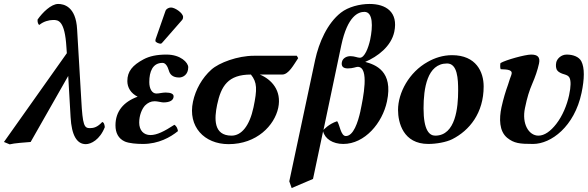

<svg xmlns="http://www.w3.org/2000/svg" viewBox="-28 -718 2972 971"><path d="M502 -75C501 -84 499 -99 489 -101C465 -75 446 -70 427 -70C398 -70 390 -82 383 -214L362 -569C356 -687 293 -698 266 -698C231 -698 187 -655 162 -619C161 -606 165 -594 171 -592C191 -609 219 -617 241 -617C266 -617 300 -616 308 -478L310 -449L-8 0L21 12C43 6 102 2 127 0L317 -334L329 -126C334 -33 361 11 406 11C432 11 477 -11 502 -75Z M676 -98C676 -134 689 -166 705 -184C719 -198 735 -206 754 -206C768 -206 790 -200 798 -200C833 -200 850 -212 850 -231C850 -243 836 -250 810 -250C793 -250 777 -245 763 -245C742 -245 727 -267 727 -303C727 -356 744 -400 794 -400C810 -400 820 -381 826 -361C831 -343 844 -326 878 -326C897 -326 924 -340 924 -378C924 -401 886 -442 814 -442C765 -442 728 -434 698 -418C642 -388 616 -357 616 -308C616 -275 634 -246 668 -229C597 -203 556 -155 556 -84C556 -47 570 -17 604 -2C626 7 663 10 695 10C774 10 834 -24 872 -55C870 -69 864 -81 854 -87C802 -53 765 -35 733 -35C698 -35 676 -59 676 -98ZM837 -680C826 -680 813 -674 809 -663L759 -520C758 -517 758 -512 758 -511C758 -504 776 -497 784 -497C788 -497 792 -501 795 -505L893 -617C897 -622 898 -627 898 -632C898 -652 857 -680 837 -680Z M1399 -341C1432 -341 1457 -390 1480 -424L1473 -436H1256C1174 -436 1080 -401 1041 -366C994 -324 961 -265 948 -204C921 -78 1005 11 1128 11C1271 11 1360 -84 1379 -172C1398 -261 1344 -317 1286 -341ZM1143 -32C1050 -32 1056 -120 1070 -188C1090 -283 1125 -341 1241 -341C1273 -301 1273 -266 1254 -175C1234 -81 1193 -32 1143 -32Z M1435 199 1447 233 1555 187 1606 -54C1615 -16 1655 10 1708 10C1817 10 1906 -96 1929 -205C1962 -359 1870 -391 1819 -405C1882 -432 1950 -483 1966 -557C1987 -657 1924 -698 1841 -698C1791 -698 1733 -683 1696 -654C1627 -600 1585 -503 1566 -416ZM1698 -489C1730 -639 1785 -658 1815 -658C1859 -658 1858 -584 1844 -517C1835 -476 1816 -426 1792 -426C1779 -426 1766 -434 1744 -434C1725 -434 1705 -424 1701 -404C1697 -383 1707 -372 1731 -372C1757 -372 1773 -380 1781 -380C1842 -380 1808 -220 1795 -158V-157C1782 -98 1759 -30 1721 -30C1695 -30 1690 -89 1677 -105C1634 -91 1608 -61 1608 -61Z M1985 -162C1985 -98 2011 10 2138 10C2179 10 2229 1 2259 -14C2346 -58 2418 -146 2418 -281C2418 -353 2381 -439 2258 -439C2212 -439 2170 -425 2135 -405C2041 -353 1985 -249 1985 -162ZM2114 -170C2114 -270 2132 -397 2233 -397C2286 -397 2289 -318 2289 -260C2289 -177 2277 -32 2173 -32C2144 -32 2114 -58 2114 -170Z M2913 -248C2928 -319 2929 -375 2912 -408C2900 -431 2870 -442 2838 -442C2810 -442 2789 -421 2785 -402C2782 -387 2783 -370 2791 -361C2800 -350 2816 -345 2823 -343C2832 -340 2847 -337 2853 -323C2859 -308 2860 -283 2850 -236C2839 -186 2817 -132 2785 -91C2757 -55 2726 -32 2695 -32C2646 -32 2610 -92 2627 -172C2638 -226 2649 -260 2664 -295C2678 -327 2691 -364 2698 -397C2705 -430 2690 -442 2658 -442C2628 -442 2530 -415 2503 -399C2501 -389 2501 -374 2504 -368C2543 -367 2567 -364 2558 -339C2552 -324 2549 -314 2541 -289C2529 -256 2518 -220 2508 -175C2496 -118 2496 -55 2537 -21C2572 7 2600 10 2668 10C2759 10 2877 -78 2913 -248Z"/></svg>

Font: Libertinus Serif
Style: Bold Italic
Weight: 700
Italic angle: -12°
Designer: Philipp H. Poll, Khaled Hosny
Foundry: Caleb Maclennan
Version: Version 7.050;RELEASE